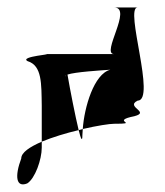

<svg xmlns="http://www.w3.org/2000/svg" viewBox="-20 -714 443 515"><path d="M37 -289C19 -241 23 -210 53 -222C74 -235 92 -286 92 -318V-334C60 -320 37 -305 37 -289ZM54 -550C93 -538 91 -490 92 -430V-334C121 -346 157 -357 191 -365C182 -402 168 -473 161 -514C182 -521 248 -525 276 -527C232 -516 206 -426 202 -368C241 -377 274 -382 286 -382C355 -382 282 -388 330 -400C394 -412 313 -426 349 -444C400 -444 313 -694 349 -694H286C337 -694 250 -569 286 -569H99C133 -569 30 -563 54 -550ZM155 -509C154 -510 154 -511 155 -512ZM191 -365C197 -341 201 -332 201 -352C201 -357 202 -362 202 -368C198 -367 195 -366 191 -365Z"/></svg>

Font: bitstorm
Style: excn
Weight: 400
Version: Version 0.2